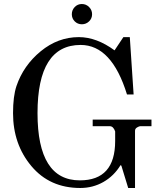

<svg xmlns="http://www.w3.org/2000/svg" viewBox="-20 -922 818 957"><path d="M45 -358Q45 -442 62 -493Q97 -596 183 -666.5Q269 -737 373 -737Q461 -737 551 -671L595 -737H627L646 -451H613Q537 -698 382 -698Q167 -698 167 -358Q167 -23 378 -23Q554 -23 554 -219V-267Q545 -293 527 -293H442V-326H735V-293H679Q674 -293 663.5 -287Q653 -281 653 -270V15H619L585 -96L581 -99Q548 -45 495.5 -15Q443 15 380 15Q228 15 136.5 -94Q45 -203 45 -358ZM352.5 -815.5Q338 -830 338 -851Q338 -872 352.5 -887Q367 -902 388 -902Q409 -902 424 -887Q439 -872 439 -851Q439 -830 424 -815.5Q409 -801 388 -801Q367 -801 352.5 -815.5Z"/></svg>

Font: Academico
Style: Regular
Weight: 400
Foundry: Steinberg Media Technologies GmbH
Version: Version 0.902